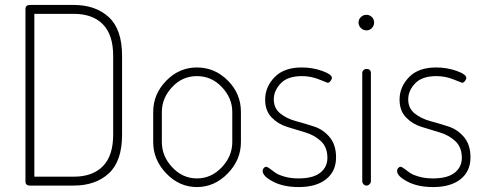

<svg xmlns="http://www.w3.org/2000/svg" viewBox="-20 -751 1962 777"><path d="M101 -731H278Q367 -731 420.5 -681.5Q474 -632 474 -525V-206Q474 -99 420.5 -49.5Q367 0 278 0H101Q83 0 83 -17V-714Q83 -731 101 -731ZM278 -695H119V-36H278Q355 -36 396.5 -78.5Q438 -121 438 -206V-525Q438 -610 396.5 -652.5Q355 -695 278 -695Z M955 -298V-176Q955 -104 901.5 -49Q848 6 777 6Q706 6 653 -49Q600 -104 600 -176V-298Q600 -370 652.5 -424Q705 -478 777 -478Q849 -478 902 -425Q955 -372 955 -298ZM920 -176V-298Q920 -354 878 -398.5Q836 -443 777 -443Q718 -443 676.5 -398.5Q635 -354 635 -298V-176Q635 -119 677 -74Q719 -29 777 -29Q835 -29 877.5 -74Q920 -119 920 -176Z M1188 -29Q1247 -29 1276 -52Q1305 -75 1305 -112Q1305 -155 1279 -179.5Q1253 -204 1216 -215Q1179 -226 1142 -237.5Q1105 -249 1079 -276Q1053 -303 1053 -348Q1053 -399 1091 -438.5Q1129 -478 1201 -478Q1245 -478 1284 -464Q1323 -450 1323 -436Q1323 -430 1317.5 -423Q1312 -416 1306 -416Q1305 -416 1271.5 -429.5Q1238 -443 1202 -443Q1144 -443 1116 -413.5Q1088 -384 1088 -349Q1088 -313 1114 -292Q1140 -271 1177 -261Q1214 -251 1251 -239Q1288 -227 1314 -196Q1340 -165 1340 -114Q1340 -58 1300 -26Q1260 6 1189 6Q1127 6 1085 -16Q1043 -38 1043 -59Q1043 -66 1047.5 -71Q1052 -76 1057 -76Q1062 -76 1072 -68.5Q1082 -61 1093.5 -52.5Q1105 -44 1130.5 -36.5Q1156 -29 1188 -29Z M1463 -472Q1481 -472 1481 -455V-18Q1481 -11 1475.5 -5.5Q1470 0 1463 0Q1456 0 1451 -5.5Q1446 -11 1446 -18V-455Q1446 -462 1451 -467Q1456 -472 1463 -472ZM1440.5 -682Q1450 -691 1463 -691Q1476 -691 1485 -682Q1494 -673 1494 -660Q1494 -647 1485 -637.5Q1476 -628 1463 -628Q1450 -628 1440.5 -637.5Q1431 -647 1431 -660Q1431 -673 1440.5 -682Z M1732 -29Q1791 -29 1820 -52Q1849 -75 1849 -112Q1849 -155 1823 -179.5Q1797 -204 1760 -215Q1723 -226 1686 -237.5Q1649 -249 1623 -276Q1597 -303 1597 -348Q1597 -399 1635 -438.5Q1673 -478 1745 -478Q1789 -478 1828 -464Q1867 -450 1867 -436Q1867 -430 1861.5 -423Q1856 -416 1850 -416Q1849 -416 1815.5 -429.5Q1782 -443 1746 -443Q1688 -443 1660 -413.5Q1632 -384 1632 -349Q1632 -313 1658 -292Q1684 -271 1721 -261Q1758 -251 1795 -239Q1832 -227 1858 -196Q1884 -165 1884 -114Q1884 -58 1844 -26Q1804 6 1733 6Q1671 6 1629 -16Q1587 -38 1587 -59Q1587 -66 1591.5 -71Q1596 -76 1601 -76Q1606 -76 1616 -68.5Q1626 -61 1637.5 -52.5Q1649 -44 1674.5 -36.5Q1700 -29 1732 -29Z"/></svg>

Font: Dosis
Style: ExtraLight
Weight: 250
Designer: Edgar Tolentino, Pablo Impallari, Igino Marini
Foundry: Edgar Tolentino, Pablo Impallari, Igino Marini
Version: Version 1.007